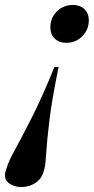

<svg xmlns="http://www.w3.org/2000/svg" viewBox="-98 -542 379 776"><path d="M170 -369Q140.5 -369 123 -386.2Q105.5 -403.5 105.5 -431Q105.5 -469.5 131.8 -495.8Q158 -522 196.5 -522Q225.5 -522 243.2 -505Q261 -488 261 -460.5Q261 -422 234.8 -395.5Q208.5 -369 170 -369ZM-75.5 150 -71.5 138Q-64.5 112 -37.2 62.5Q-10 13 31.2 -68.2Q72.5 -149.5 122 -271.5H139Q112 -141.5 101.8 -56Q91.5 29.5 88.8 76.2Q86 123 82 138L78.5 150Q70 181.5 44.5 197.8Q19 214 -12 214Q-41.5 214 -62.8 197.8Q-84 181.5 -75.5 150Z"/></svg>

Font: Newsreader 72pt Medium
Style: Italic
Weight: 500
Italic angle: -17°
Designer: Hugues Gentile
Foundry: Production Type
Version: Version 1.003; ttfautohint (v1.8.3)